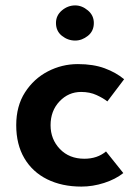

<svg xmlns="http://www.w3.org/2000/svg" viewBox="-20 -679 513 710"><path d="M436 -39Q407 -16 365 -2.5Q323 11 281 11Q209 11 154.5 -16Q100 -43 70 -94Q40 -145 40 -216Q40 -287 72.5 -337.5Q105 -388 157 -415Q209 -442 268 -442Q325 -442 367 -426.5Q409 -411 439 -386L377 -304Q362 -316 337 -327.5Q312 -339 280 -339Q233 -339 200 -304Q167 -269 167 -216Q167 -164 201.5 -128Q236 -92 292 -92Q340 -92 372 -119ZM187 -594Q187 -622 209 -640.5Q231 -659 258 -659Q283 -659 305 -640.5Q327 -622 327 -594Q327 -564 305 -546.5Q283 -529 258 -529Q231 -529 209 -546.5Q187 -564 187 -594Z"/></svg>

Font: Reem Kufi SemiBold
Style: Regular
Weight: 600
Designer: Khaled Hosny
Version: Version 1.001